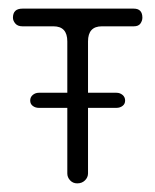

<svg xmlns="http://www.w3.org/2000/svg" viewBox="-20 -415 360 445"><path d="M159 10Q149 10 142.5 3Q136 -4 136 -13V-319Q136 -354 104 -354H32Q21 -354 15.5 -360.5Q10 -367 10 -374Q10 -395 32 -395H290Q310 -395 310 -374Q310 -367 305.5 -360.5Q301 -354 290 -354H216Q184 -354 184 -319V-13Q184 -4 177 3Q170 10 159 10ZM70 -165Q62 -165 56 -169.5Q50 -174 50 -182Q50 -190 56 -195Q62 -200 70 -200H250Q258 -200 264 -195Q270 -190 270 -182Q270 -174 264 -169.5Q258 -165 250 -165Z"/></svg>

Font: Dongle Light
Style: Regular
Weight: 300
Designer: Yanghee Ryu
Foundry: Yanghee Ryu
Version: Version 2.000